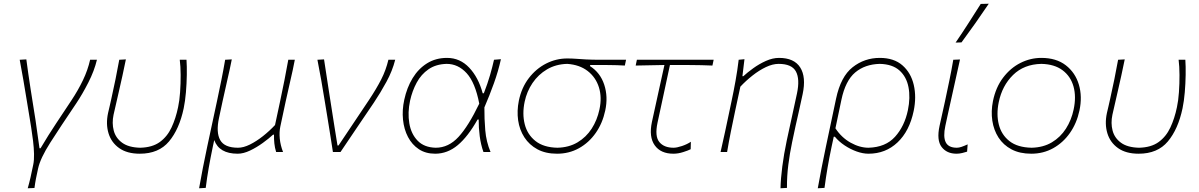

<svg xmlns="http://www.w3.org/2000/svg" viewBox="-20 -814 6420 1028"><path d="M128.5 194Q137 164.5 143.5 135.8Q150 107 158 67.5Q163 44 162.2 10.5Q161.5 -23 157 -59.5Q152.5 -96 147.2 -129.8Q142 -163.5 138 -187L123.5 -275Q114.5 -330 105.2 -384.8Q96 -439.5 85.5 -494L121 -496Q130.5 -423.5 144 -336.2Q157.5 -249 170 -172L191.5 -20H197Q240 -92.5 281 -154Q322 -215.5 362 -276Q398.5 -331 424.2 -384.8Q450 -438.5 462.5 -494H499Q485 -435 453 -372.2Q421 -309.5 388.5 -261Q303 -134.5 249.5 -50.8Q196 33 184 88Q177.5 116.5 172.8 141Q168 165.5 164.5 192.5Z M728.5 9Q660.5 9 618.2 -21Q576 -51 561 -100.5Q546 -150 558.5 -208.5Q563 -229 567.5 -247Q572 -265 575.5 -282.5Q588 -339 598.5 -389.8Q609 -440.5 618.5 -494L654 -496Q635.5 -405.5 617.5 -328.5Q599.5 -251.5 588 -199.5Q578.5 -154.5 589 -114.8Q599.5 -75 634 -49.8Q668.5 -24.5 730.5 -23Q795.5 -24.5 835.5 -53.5Q875.5 -82.5 898.2 -131Q921 -179.5 933.5 -240Q941 -274 944.2 -320.2Q947.5 -366.5 947.2 -413Q947 -459.5 942.5 -494H978.5Q981 -459.5 980.2 -413.2Q979.5 -367 975.5 -319.8Q971.5 -272.5 963.5 -234Q940 -122.5 885 -56.8Q830 9 728.5 9Z M1046 194Q1056 138 1066.2 85Q1076.5 32 1089.5 -29L1141.5 -271Q1154.5 -332 1165.2 -385Q1176 -438 1185.5 -494L1221 -496Q1210 -440 1197.2 -386Q1184.5 -332 1171.5 -271L1152.5 -182Q1136 -105 1159 -64Q1182 -23 1254.5 -23Q1283.5 -23 1318.2 -40.2Q1353 -57.5 1388 -85.2Q1423 -113 1452.5 -144.5L1479.5 -270.5Q1492.5 -331.5 1503 -384.8Q1513.5 -438 1523.5 -494H1558.5Q1548 -438.5 1535.2 -384.8Q1522.5 -331 1509.5 -270.5L1481 -137Q1474.5 -107 1478 -71.5Q1481.5 -36 1495.5 0H1458.5Q1451.5 -22 1449 -45.8Q1446.5 -69.5 1447 -93H1442Q1420 -72.5 1387.2 -48.8Q1354.5 -25 1319 -8Q1283.5 9 1252.5 9Q1153.5 9 1127 -64L1119.5 -29Q1107 31 1097.8 83.2Q1088.5 135.5 1081.5 192Z M1762.5 0Q1755.5 -46 1747.8 -94.2Q1740 -142.5 1733 -186L1718.5 -274.5Q1709.5 -329.5 1700 -384.5Q1690.5 -439.5 1679.5 -494L1715 -496Q1726.5 -419 1741.5 -322.8Q1756.5 -226.5 1770.5 -137.5L1787 -35H1792.5L1955.5 -278.5Q1996 -339.5 2021.2 -389Q2046.5 -438.5 2059.5 -494H2096Q2081 -434.5 2049 -375.8Q2017 -317 1981.5 -264Q1937 -198 1892.2 -132.2Q1847.5 -66.5 1803 0Z M2310 9Q2259 9 2222.5 -15.2Q2186 -39.5 2164.5 -80.5Q2143 -121.5 2137.8 -173.2Q2132.5 -225 2144.5 -280Q2158.5 -345 2189.2 -395.5Q2220 -446 2266.5 -475Q2313 -504 2373.5 -504Q2443 -504 2492.2 -451.8Q2541.5 -399.5 2564.5 -314.5H2570.5Q2591 -367.5 2603.8 -411.8Q2616.5 -456 2625 -494L2662 -497Q2648 -433.5 2624.5 -368Q2601 -302.5 2573.5 -239Q2573 -178.5 2578.2 -116.5Q2583.5 -54.5 2606.5 0H2568.5Q2554.5 -39 2548.5 -85Q2542.5 -131 2543 -174H2537Q2485.5 -82.5 2430.8 -36.8Q2376 9 2310 9ZM2313 -23Q2381.5 -23 2434.8 -80.8Q2488 -138.5 2546 -259Q2524.5 -371.5 2478.8 -421.8Q2433 -472 2371.5 -472Q2314 -470.5 2274.5 -443.2Q2235 -416 2211 -371.5Q2187 -327 2175.5 -274.5Q2162 -211 2171.5 -154Q2181 -97 2216 -60.8Q2251 -24.5 2313 -23Z M2962.5 9Q2901 9 2857.2 -14.8Q2813.5 -38.5 2787.5 -78.8Q2761.5 -119 2754.2 -169.8Q2747 -220.5 2758 -275Q2772.5 -345 2811.5 -395.8Q2850.5 -446.5 2904.2 -473.8Q2958 -501 3016.5 -501Q3043.5 -501 3065 -499.2Q3086.5 -497.5 3117 -495.8Q3147.5 -494 3201 -494H3332L3325.5 -463Q3283.5 -465.5 3237.8 -465.8Q3192 -466 3140 -466L3139 -460Q3194 -425 3215.2 -360.5Q3236.5 -296 3220.5 -222Q3206 -154 3169.5 -102Q3133 -50 3080 -20.5Q3027 9 2962.5 9ZM2964.5 -23Q3026.5 -24.5 3072.5 -52Q3118.5 -79.5 3148 -125.2Q3177.5 -171 3189.5 -228Q3203.5 -292.5 3186.8 -346.2Q3170 -400 3126.5 -433.8Q3083 -467.5 3017 -472Q2956.5 -470.5 2909.2 -442.8Q2862 -415 2831.2 -369.5Q2800.5 -324 2789 -269Q2775.5 -204.5 2789.5 -149Q2803.5 -93.5 2847 -59Q2890.5 -24.5 2964.5 -23Z M3585.5 9Q3517.5 9 3485.5 -36Q3453.5 -81 3470.5 -161Q3491 -256.5 3508.8 -335.8Q3526.5 -415 3537.5 -466L3383.5 -463L3390 -494H3801L3794.5 -463Q3736.5 -465.5 3677.2 -465.8Q3618 -466 3567 -466Q3550.5 -388.5 3533.8 -311.5Q3517 -234.5 3500.5 -157Q3485 -84.5 3510 -53.8Q3535 -23 3586.5 -23Q3604 -23 3631.5 -32.2Q3659 -41.5 3679 -55L3678 -15Q3665.5 -8.5 3638.2 0.2Q3611 9 3585.5 9Z M4159 194Q4160 143.5 4168.5 77.5Q4177 11.5 4192.5 -62Q4205.5 -123.5 4219.8 -187.5Q4234 -251.5 4247 -313Q4263.5 -390.5 4241.5 -431.2Q4219.5 -472 4149 -472Q4117 -472 4080.8 -454.8Q4044.5 -437.5 4009 -409.5Q3973.5 -381.5 3944 -350L3916.5 -222Q3903.5 -160.5 3893 -108.5Q3882.5 -56.5 3873 0H3838Q3851 -56.5 3862.2 -108.8Q3873.5 -161 3886 -221L3896.5 -271Q3908 -324.5 3918.2 -381.5Q3928.5 -438.5 3935 -494L3966 -497L3955 -406H3960Q3981 -425.5 4012.8 -448.5Q4044.5 -471.5 4080.8 -487.8Q4117 -504 4151 -504Q4232 -504 4264.5 -452.8Q4297 -401.5 4277.5 -310Q4266.5 -257.5 4256.5 -214Q4246.5 -170.5 4239.5 -139L4221 -52Q4208.5 7.5 4200.8 68.5Q4193 129.5 4193.5 192Z M4358.5 194Q4368.5 137.5 4379 84.5Q4389.5 31.5 4402 -28.5L4456.5 -286Q4481.5 -404 4545 -454Q4608.5 -504 4690.5 -504Q4766.5 -504 4812 -464Q4857.5 -424 4872.5 -359.2Q4887.5 -294.5 4872 -220Q4849.5 -112 4785.5 -51.5Q4721.5 9 4630 9Q4600 9 4566.5 -3Q4533 -15 4502.2 -35.5Q4471.5 -56 4450 -82H4444L4432.5 -28.5Q4420 31 4411 83.2Q4402 135.5 4394.5 192ZM4630 -23Q4721.5 -25.5 4772.2 -81.8Q4823 -138 4841 -224Q4855 -291.5 4844.2 -347.2Q4833.5 -403 4795.8 -436.8Q4758 -470.5 4690.5 -472Q4611 -470 4558.8 -426Q4506.5 -382 4485 -279.5L4453 -127Q4485.5 -77.5 4534.2 -50.2Q4583 -23 4630 -23Z M5101.5 9Q5049 9 5021.5 -27.2Q4994 -63.5 5010.5 -140Q5019 -180.5 5026 -209.8Q5033 -239 5039.5 -271Q5052.5 -332.5 5063.5 -385.2Q5074.5 -438 5084 -494L5120 -495.5Q5100 -402.5 5082 -324Q5064 -245.5 5052.5 -191L5041.5 -140Q5029 -82 5043.5 -52.5Q5058 -23 5103 -23Q5114 -23 5127.5 -27.5Q5141 -32 5161 -41L5158 -2Q5148 1.5 5132 5.2Q5116 9 5101.5 9ZM5096.5 -586Q5132 -638 5165.2 -689.8Q5198.5 -741.5 5231 -793L5274 -794Q5238.5 -741.5 5202.5 -690.2Q5166.5 -639 5128 -587Z M5501.5 9Q5440 9 5396 -14.2Q5352 -37.5 5326.2 -77.5Q5300.5 -117.5 5293 -168Q5285.5 -218.5 5296.5 -273Q5311.5 -346.5 5350.8 -398.2Q5390 -450 5443.5 -477Q5497 -504 5555.5 -504Q5635.5 -504 5686.5 -464.5Q5737.5 -425 5756.5 -360.8Q5775.5 -296.5 5759.5 -222Q5745 -154 5708.5 -102Q5672 -50 5619 -20.5Q5566 9 5501.5 9ZM5503.5 -23Q5566 -24.5 5612 -52Q5658 -79.5 5687.2 -125.2Q5716.5 -171 5728.5 -228Q5743 -296 5727.8 -350.8Q5712.5 -405.5 5669 -438Q5625.5 -470.5 5555.5 -472Q5462.5 -470 5404 -412.5Q5345.5 -355 5327.5 -267Q5314 -202.5 5327.8 -147.5Q5341.5 -92.5 5384.8 -58.5Q5428 -24.5 5503.5 -23Z M6076.5 9Q6008.5 9 5966.2 -21Q5924 -51 5909 -100.5Q5894 -150 5906.5 -208.5Q5911 -229 5915.5 -247Q5920 -265 5923.5 -282.5Q5936 -339 5946.5 -389.8Q5957 -440.5 5966.5 -494L6002 -496Q5983.5 -405.5 5965.5 -328.5Q5947.5 -251.5 5936 -199.5Q5926.5 -154.5 5937 -114.8Q5947.5 -75 5982 -49.8Q6016.5 -24.5 6078.5 -23Q6143.5 -24.5 6183.5 -53.5Q6223.5 -82.5 6246.2 -131Q6269 -179.5 6281.5 -240Q6289 -274 6292.2 -320.2Q6295.5 -366.5 6295.2 -413Q6295 -459.5 6290.5 -494H6326.5Q6329 -459.5 6328.2 -413.2Q6327.5 -367 6323.5 -319.8Q6319.5 -272.5 6311.5 -234Q6288 -122.5 6233 -56.8Q6178 9 6076.5 9Z"/></svg>

Font: Commissioner Flair Thin
Style: Italic
Weight: 100
Italic angle: -12°
Designer: Kostas Bartsokas
Foundry: Kostas Bartsokas
Version: Version 1.000; ttfautohint (v1.8.3)